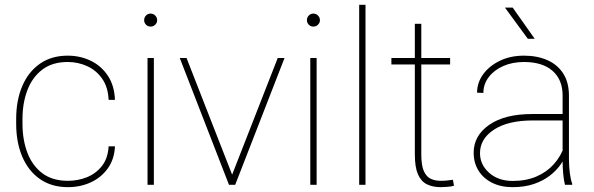

<svg xmlns="http://www.w3.org/2000/svg" viewBox="-20 -770 2477 800"><path d="M263.2 9.8Q194.8 9.8 146.5 -23.9Q98.1 -57.6 72.8 -117.2Q47.4 -176.8 47.4 -253.9V-274.4Q47.4 -352.1 72.8 -411.4Q98.1 -470.7 146.2 -504.4Q194.3 -538.1 262.2 -538.1Q313.5 -538.1 357.2 -517.3Q400.9 -496.6 428.7 -455.6Q456.5 -414.6 459 -354H432.6Q430.2 -406.7 406 -441.7Q381.8 -476.6 343.8 -494.1Q305.7 -511.7 262.2 -511.7Q197.8 -511.7 156 -479.7Q114.3 -447.8 94 -394Q73.7 -340.3 73.7 -274.4V-253.9Q73.7 -188 94 -134Q114.3 -80.1 156.2 -48.3Q198.2 -16.6 263.2 -16.6Q304.7 -16.6 342 -31.5Q379.4 -46.4 404.5 -78.1Q429.7 -109.9 432.6 -160.2H459Q456.5 -106.4 429.2 -68.4Q401.9 -30.3 358.4 -10.3Q314.9 9.8 263.2 9.8Z M607.4 -713.4Q618.7 -713.4 626.7 -705.3Q634.8 -697.3 634.8 -686Q634.8 -674.8 626.7 -667Q618.7 -659.2 607.4 -659.2Q596.2 -659.2 588.4 -667Q580.6 -674.8 580.6 -686Q580.6 -697.3 588.4 -705.3Q596.2 -713.4 607.4 -713.4ZM621.1 0H594.7V-528.3H621.1Z M1137.2 -528.3H1165.5L960 0H935.1L942.9 -31.2ZM951.7 -30.8 959.5 0H934.1L729 -528.3H757.3Z M1285.6 -713.4Q1296.9 -713.4 1304.9 -705.3Q1313 -697.3 1313 -686Q1313 -674.8 1304.9 -667Q1296.9 -659.2 1285.6 -659.2Q1274.4 -659.2 1266.6 -667Q1258.8 -674.8 1258.8 -686Q1258.8 -697.3 1266.6 -705.3Q1274.4 -713.4 1285.6 -713.4ZM1299.3 0H1272.9V-528.3H1299.3Z M1502.9 0H1476.6V-750H1502.9Z M1855.5 -501.5H1610.8V-528.3H1855.5ZM1735.4 -670.9V-126.5Q1735.4 -80.1 1746.3 -56.4Q1757.3 -32.7 1775.6 -24.7Q1793.9 -16.6 1814.9 -16.6Q1830.1 -16.6 1841.8 -17.8Q1853.5 -19 1867.2 -21L1871.6 3.9Q1860.8 7.3 1843.8 8.5Q1826.7 9.8 1816.4 9.8Q1782.7 9.8 1758.5 -2.2Q1734.4 -14.2 1721.4 -43.9Q1708.5 -73.7 1708.5 -126.5V-670.9Z M2324.2 -372.1Q2324.2 -438 2282.2 -474.9Q2240.2 -511.7 2163.1 -511.7Q2115.2 -511.7 2076.9 -494.9Q2038.6 -478 2016.4 -448.7Q1994.1 -419.4 1994.1 -382.8L1967.8 -383.8Q1967.8 -425.3 1992.9 -460.2Q2018.1 -495.1 2062.3 -516.6Q2106.4 -538.1 2163.1 -538.1Q2218.3 -538.1 2260.5 -519.5Q2302.7 -501 2326.7 -463.9Q2350.6 -426.8 2350.6 -371.1V-106.4Q2350.6 -78.1 2354.2 -49.3Q2357.9 -20.5 2364.3 -4.4V0H2334Q2329.1 -19 2326.7 -46.1Q2324.2 -73.2 2324.2 -99.1ZM2335.9 -268.1H2199.2Q2097.2 -268.1 2038.6 -230Q1980 -191.9 1980 -131.8Q1980 -84 2018.1 -50Q2056.2 -16.1 2116.2 -16.1Q2171.9 -16.1 2214.8 -34.4Q2257.8 -52.7 2287.6 -85.9Q2317.4 -119.1 2333 -164.6L2344.7 -140.1Q2335.4 -112.8 2317.1 -86.2Q2298.8 -59.6 2270.5 -37.8Q2242.2 -16.1 2203.9 -3.2Q2165.5 9.8 2116.2 9.8Q2066.9 9.8 2030.3 -8.5Q1993.7 -26.9 1973.6 -59.3Q1953.6 -91.8 1953.6 -133.8Q1953.6 -204.6 2018.3 -249.8Q2083 -294.9 2197.8 -294.9H2335.9ZM2208 -608.4H2179.2L2084 -738.3H2116.2Z"/></svg>

Font: Heebo Thin
Style: Regular
Weight: 250
Designer: Oded Ezer
Foundry: Ezer Type House
Version: Version 3.100